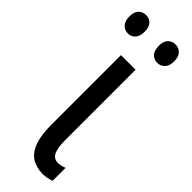

<svg xmlns="http://www.w3.org/2000/svg" viewBox="-267 -731 753 753"><g transform="rotate(45 109.5 -354.0)"><path d="M175 10Q139 9 114.5 -7.5Q90 -24 77.5 -59Q65 -94 65 -148V-537H146V-147Q146 -104 156 -83.5Q166 -63 189 -63Q197 -63 206 -65Q215 -67 224 -71V1Q214 5 201.5 7.5Q189 10 175 10ZM-19 -668Q-19 -694 -6.5 -706Q6 -718 24 -718Q42 -718 54 -705.5Q66 -693 66 -668Q66 -642 54 -629Q42 -616 24 -616Q6 -616 -6.5 -629Q-19 -642 -19 -668ZM144 -668Q144 -694 156.5 -706Q169 -718 187 -718Q205 -718 217.5 -705.5Q230 -693 230 -668Q230 -642 217.5 -629Q205 -616 187 -616Q168 -616 156 -629Q144 -642 144 -668Z"/></g></svg>

Font: Noto Sans ExtraCondensed
Style: Regular
Weight: 400
Width: 2
Designer: Monotype Design Team
Foundry: Monotype Imaging Inc.
Version: Version 2.013